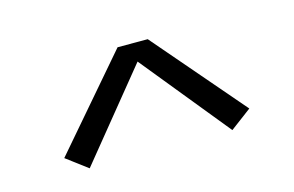

<svg xmlns="http://www.w3.org/2000/svg" viewBox="-48 -813 696 455"><g transform="rotate(-15 300.0 -585.0)"><path d="M125 -455 73 -494 263 -715H337L527 -494L475 -455L300 -670Z"/></g></svg>

Font: Iosevka Aile Light
Style: Regular
Weight: 300
Designer: Belleve Invis
Foundry: Belleve Invis
Version: Version 27.3.5; ttfautohint (v1.8.4)